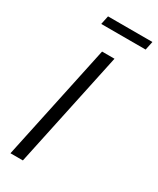

<svg xmlns="http://www.w3.org/2000/svg" viewBox="-220 -940 825 1004"><g transform="rotate(30 192.0 -437.5)"><path d="M32 0 181 -700H256L107 0ZM105 -823 116 -875H384L373 -823Z"/></g></svg>

Font: Red Hat Text
Style: Italic
Weight: 400
Italic angle: -12°
Designer: Pentagram, MCKL
Foundry: Pentagram, MCKL
Version: Version 1.023